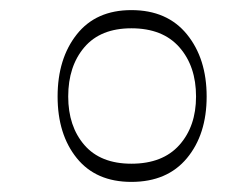

<svg xmlns="http://www.w3.org/2000/svg" viewBox="-20 -766 496 380"><path d="M240 -406Q170 -406 132 -453Q94 -500 94 -575Q94 -650 132 -698Q170 -746 240 -746Q311 -746 350 -698Q389 -650 389 -575Q389 -500 350 -453Q311 -406 240 -406ZM240 -442Q302 -442 335 -479Q368 -516 368 -575Q368 -635 335 -672.5Q302 -710 240 -710Q179 -710 147 -672.5Q115 -635 115 -575Q115 -516 147 -479Q179 -442 240 -442Z"/></svg>

Font: Ojuju Light
Style: Regular
Weight: 300
Designer: Chisaokwu Joboson, Mirko Velimirovic
Foundry: Udi Foundry
Version: Version 1.000